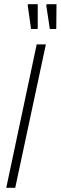

<svg xmlns="http://www.w3.org/2000/svg" viewBox="-20 -901 291 921"><path d="M10 0 156 -688H200L53 0ZM159 -762H129L113 -875L114 -881H161V-766ZM249 -762H219L202 -875L204 -881H251L250 -766Z"/></svg>

Font: Saira ExtraCondensed ExtraLight
Style: Italic
Weight: 250
Width: 2
Italic angle: -12°
Designer: Hector Gatti with collaboration of the Omnibus-Type team
Foundry: Omnibus-Type
Version: Version 1.101